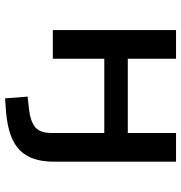

<svg xmlns="http://www.w3.org/2000/svg" viewBox="2 -540 731 776"><g transform="rotate(90 368.0 -152.5)"><path d="M378 193 371 102 423 96Q469 91 493.5 72Q518 53 518 6V-208H218V0H102V-498H218V-303H518V-498H634V-4Q634 39 623.5 73Q613 107 589.5 131.5Q566 156 527.5 170Q489 184 434 189Z"/></g></svg>

Font: Nunito Sans 7pt SemiExpanded SemiBold
Style: Regular
Weight: 600
Width: 6
Designer: Vernon Adams
Foundry: Vernon Adams
Version: Version 3.101;gftools[0.9.27]